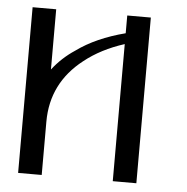

<svg xmlns="http://www.w3.org/2000/svg" viewBox="-46 -628 654 673"><g transform="rotate(5 281.0 -291.5)"><path d="M375 -583H458V0H375V-482.4Q293 -456.1 235.4 -410.2Q125 -324.2 125 -187.5V0H42V-583H125V-371.1Q158.2 -414.1 204.1 -444.3Q272.5 -494.1 375 -520.5Z"/></g></svg>

Font: wanta
Style: Medium
Weight: 500
Version: Version 0.91